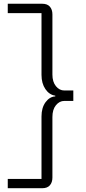

<svg xmlns="http://www.w3.org/2000/svg" viewBox="-20 -826 456 1014"><path d="M203.1 -806.2Q230 -806.2 243.4 -790.8Q256.8 -775.4 256.8 -750V-432.1Q256.8 -393.6 275.4 -370.8Q293.9 -348.1 319.8 -348.1H367.2V-293H319.8Q293.9 -293 275.4 -270.3Q256.8 -247.6 256.8 -208V111.8Q256.8 137.2 243.4 152.6Q230 168 203.1 168H21V119.1H199.2V-210.9Q199.2 -257.3 220.7 -286.4Q242.2 -315.4 272 -316.9V-320.8Q240.2 -325.2 219.7 -355.5Q199.2 -385.7 199.2 -430.2V-756.8H21V-806.2Z"/></svg>

Font: Lumene Sans Expanded Light
Style: Regular
Weight: 300
Width: 7
Designer: Deni Anggara
Version: Version 1.003;Glyphs 3.1.2 (3151)